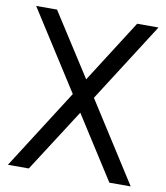

<svg xmlns="http://www.w3.org/2000/svg" viewBox="-80 -767 720 833"><g transform="rotate(10 280.5 -350.0)"><path d="M457 -700 281 -424 104 -700H12L235 -351L11 0H103L281 -277L458 0H552L328 -351L551 -700Z"/></g></svg>

Font: Unageo
Style: Regular
Weight: 400
Designer: Richard Sepsi
Foundry: Richard Sepsi
Version: Version 2.000